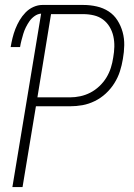

<svg xmlns="http://www.w3.org/2000/svg" viewBox="-20 -755 540 775"><path d="M30 0 146 -700Q132 -699 119.5 -690Q107 -681 99 -669.5Q91 -658 84.5 -645Q78 -632 74 -618.5Q70 -605 66.5 -591.5Q63 -578 61 -565H23Q26 -583 30.5 -601.5Q35 -620 42 -638Q49 -656 59 -673Q69 -690 83 -704.5Q97 -719 115 -727Q133 -735 151 -735H316Q344 -735 370.5 -729Q397 -723 418.5 -709Q440 -695 454 -673Q468 -651 475 -625.5Q482 -600 481.5 -572.5Q481 -545 476 -517Q472 -492 464 -467Q456 -442 441.5 -419Q427 -396 407 -377.5Q387 -359 362.5 -347Q338 -335 313 -330.5Q288 -326 262 -326H125L71 0ZM131 -362H262Q283 -362 304 -366.5Q325 -371 344.5 -381Q364 -391 381 -407Q398 -423 409.5 -442Q421 -461 427.5 -481.5Q434 -502 437 -523Q441 -545 441.5 -566.5Q442 -588 437.5 -608.5Q433 -629 422.5 -646.5Q412 -664 396 -676Q380 -688 359 -693Q338 -698 316 -698H186Z"/></svg>

Font: Iosevka Extralight Oblique
Style: Regular
Weight: 200
Italic angle: -9°
Monospace: yes
Designer: Belleve Invis
Foundry: Belleve Invis
Version: Version 32.5.0; ttfautohint (v1.8.4)